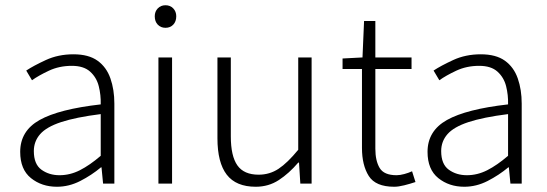

<svg xmlns="http://www.w3.org/2000/svg" viewBox="-20 -700 2087 732"><path d="M197 12Q139 12 98 -21Q57 -54 57 -121Q57 -201 131 -242.5Q205 -284 364 -302Q365 -338 356.5 -371.5Q348 -405 323.5 -427Q299 -449 254 -449Q206 -449 166.5 -430.5Q127 -412 102 -394L80 -431Q107 -449 154.5 -471Q202 -493 260 -493Q318 -493 352 -468.5Q386 -444 401 -401Q416 -358 416 -305V0H373L367 -62H365Q329 -32 286 -10Q243 12 197 12ZM207 -32Q247 -32 284.5 -51Q322 -70 364 -106V-265Q269 -253 213 -234.5Q157 -216 133 -188.5Q109 -161 109 -124Q109 -74 138 -53Q167 -32 207 -32Z M584 0V-481H636V0ZM611 -594Q593 -594 581.5 -606Q570 -618 570 -638Q570 -656 581.5 -668Q593 -680 611 -680Q629 -680 640.5 -668Q652 -656 652 -638Q652 -618 640.5 -606Q629 -594 611 -594Z M955 12Q880 12 844.5 -34Q809 -80 809 -173V-481H860V-180Q860 -105 885 -69.5Q910 -34 966 -34Q1008 -34 1042 -56.5Q1076 -79 1117 -129V-481H1168V0H1125L1120 -80H1117Q1082 -39 1043 -13.5Q1004 12 955 12Z M1483 12Q1412 12 1386 -29Q1360 -70 1360 -136V-437H1286V-477L1362 -481L1368 -620H1411V-481H1549V-437H1411V-133Q1411 -87 1427.5 -59.5Q1444 -32 1492 -32Q1505 -32 1521.5 -36.5Q1538 -41 1551 -47L1564 -6Q1543 1 1521 6.5Q1499 12 1483 12Z M1750 12Q1692 12 1651 -21Q1610 -54 1610 -121Q1610 -201 1684 -242.5Q1758 -284 1917 -302Q1918 -338 1909.5 -371.5Q1901 -405 1876.5 -427Q1852 -449 1807 -449Q1759 -449 1719.5 -430.5Q1680 -412 1655 -394L1633 -431Q1660 -449 1707.5 -471Q1755 -493 1813 -493Q1871 -493 1905 -468.5Q1939 -444 1954 -401Q1969 -358 1969 -305V0H1926L1920 -62H1918Q1882 -32 1839 -10Q1796 12 1750 12ZM1760 -32Q1800 -32 1837.5 -51Q1875 -70 1917 -106V-265Q1822 -253 1766 -234.5Q1710 -216 1686 -188.5Q1662 -161 1662 -124Q1662 -74 1691 -53Q1720 -32 1760 -32Z"/></svg>

Font: Assistant Light
Style: Regular
Weight: 300
Designer: Hebrew By Ben Nathan, Latin by Paul Hunt
Version: Version 3.000